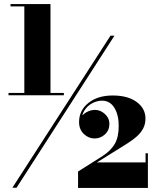

<svg xmlns="http://www.w3.org/2000/svg" viewBox="-20 -826 769 947"><path d="M41 100 525 -650H544.5L61.5 100ZM22 -356V-367.5H295V-356ZM365 101V20L487.5 -57.5Q526 -82.5 545.8 -115.8Q565.5 -149 565.5 -205Q565.5 -260 543.8 -294.8Q522 -329.5 483.5 -329.5Q460 -329.5 436.2 -317.5Q412.5 -305.5 397 -282Q381.5 -258.5 381.5 -224H370.5Q370.5 -246.5 395.2 -265.2Q420 -284 448.5 -284Q475 -284 497.2 -264Q519.5 -244 519.5 -214.5Q519.5 -183 497.5 -163Q475.5 -143 446 -143Q417 -143 393.5 -165.2Q370 -187.5 370 -224Q370 -281.5 416 -318.2Q462 -355 536 -355Q610.5 -355 654 -323Q697.5 -291 697.5 -241.5Q697.5 -213.5 685.8 -191.8Q674 -170 654.8 -153Q635.5 -136 613 -121.8Q590.5 -107.5 569 -94L458 -25H698V-70H709.5V101ZM100 -359.5V-794.5H32V-806H229V-359.5Z"/></svg>

Font: Bodoni Moda Black
Style: Regular
Weight: 900
Version: Version 2.005